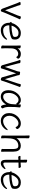

<svg xmlns="http://www.w3.org/2000/svg" viewBox="2012 -2759 765 4829"><g transform="rotate(90 2394.5 -344.5)"><path d="M211 -1Q203 -9 200 -18Q197 -27 189 -46L61 -389Q55 -406 42 -433Q29 -460 29 -463Q29 -481 80 -481Q104 -481 107 -468Q117 -425 125 -405L238 -90L368 -405Q380 -434 391 -476Q394 -486 411 -486Q428 -486 446.5 -477.5Q465 -469 465 -457Q465 -455 451.5 -429Q438 -403 431 -386L295 -65Q286 -44 273 -5Q266 18 246.5 18Q227 18 211 -1Z M734 18Q683 18 641.5 -7.5Q600 -33 576 -81Q552 -129 552 -195V-209Q531 -225 531 -241Q531 -254 550 -254L559 -255Q574 -334 645 -410Q716 -486 809 -486Q871 -486 908 -464Q975 -425 975 -340Q975 -306 969.5 -286Q964 -266 944 -253.5Q924 -241 879 -227Q779 -196 630 -196H617V-186Q617 -121 650.5 -81Q684 -41 741 -41Q867 -41 945 -125Q958 -140 968 -140Q978 -140 978 -129.5Q978 -119 963.5 -96Q949 -73 919 -46Q846 18 734 18ZM625 -252H645Q757 -252 852 -278Q888 -289 898.5 -302Q909 -315 909 -341Q909 -428 808 -428Q739 -428 689 -370.5Q639 -313 625 -252Z M1198 0Q1198 10 1180 10Q1162 10 1143.5 2.5Q1125 -5 1125 -18L1127 -106V-367L1124 -474Q1124 -484 1142 -484Q1160 -484 1178.5 -476.5Q1197 -469 1197 -457.5Q1197 -446 1195.5 -434Q1194 -422 1194 -405Q1214 -438 1251 -462Q1288 -486 1329 -486Q1370 -486 1396 -476Q1422 -466 1438.5 -452Q1455 -438 1455 -424Q1455 -410 1443.5 -392Q1432 -374 1421.5 -374Q1411 -374 1405 -384Q1395 -403 1373.5 -412Q1352 -421 1337 -421Q1295 -421 1259 -395Q1207 -357 1197 -266Q1193 -230 1193 -106Z M1978 18Q1965 18 1951.5 12Q1938 6 1931 -1.5Q1924 -9 1922 -21Q1920 -33 1916 -46L1825 -367L1722 -65Q1716 -48 1712.5 -34.5Q1709 -21 1703 -1.5Q1697 18 1672.5 18Q1648 18 1630 -2Q1623 -9 1621 -18Q1619 -27 1613 -46L1511 -399L1501 -426Q1495 -443 1491.5 -451Q1488 -459 1488 -462Q1488 -478 1523 -478Q1538 -478 1552.5 -473Q1567 -468 1568 -457Q1570 -447 1572 -433Q1574 -419 1577 -408L1663 -84L1771 -394Q1776 -409 1777.5 -424.5Q1779 -440 1781 -451Q1783 -468 1805 -468Q1827 -468 1847.5 -461Q1868 -454 1869.5 -444Q1871 -434 1872 -423.5Q1873 -413 1876 -403L1971 -84L2078 -406Q2083 -420 2087 -438Q2091 -456 2095 -474Q2098 -485 2116 -485Q2134 -485 2151 -477.5Q2168 -470 2168 -459Q2168 -456 2162.5 -444Q2157 -432 2140 -387L2027 -65Q2023 -53 2018.5 -37.5Q2014 -22 2009 -7Q2002 18 1978 18Z M2410 18Q2337 18 2293 -31.5Q2249 -81 2249 -175Q2249 -300 2327 -394Q2362 -437 2406 -461.5Q2450 -486 2496 -486Q2574 -486 2606 -420V-475Q2606 -485 2625 -485Q2644 -485 2663 -478Q2682 -471 2682 -459V-457Q2669 -368 2669 -195Q2669 -90 2704 -35Q2706 -31 2706 -24.5Q2706 -18 2692.5 -2.5Q2679 13 2663 13Q2622 13 2608 -118Q2571 -48 2518.5 -15Q2466 18 2410 18ZM2413 -42Q2457 -42 2500 -74Q2604 -150 2604 -330Q2604 -355 2605 -380Q2596 -371 2590 -371Q2584 -371 2581 -375Q2550 -428 2490.5 -428Q2431 -428 2374 -356Q2317 -284 2317 -180Q2317 -42 2413 -42Z M3018 18Q2966 18 2921.5 -6.5Q2877 -31 2850.5 -78.5Q2824 -126 2824 -190Q2824 -254 2846.5 -307Q2869 -360 2906 -400Q2943 -440 2989 -463Q3035 -486 3078.5 -486Q3122 -486 3150 -474.5Q3178 -463 3194.5 -447Q3211 -431 3218.5 -417.5Q3226 -404 3226 -401Q3226 -385 3211 -370Q3196 -355 3187 -355Q3178 -355 3175 -360Q3168 -374 3161 -387Q3154 -400 3143 -407Q3114 -427 3083 -427Q3019 -427 2956 -360Q2892 -288 2892 -199Q2892 -147 2912 -112Q2951 -40 3025 -40Q3121 -40 3221 -140Q3236 -155 3245 -155Q3254 -155 3254 -146Q3254 -137 3240 -111.5Q3226 -86 3197 -56Q3125 18 3018 18Z M3459 1Q3459 11 3441.5 11Q3424 11 3406 3.5Q3388 -4 3388 -17L3390 -115V-590L3387 -697Q3387 -707 3404.5 -707Q3422 -707 3440 -699.5Q3458 -692 3458 -679L3456 -580V-376Q3488 -429 3539.5 -457Q3591 -485 3642 -485Q3734 -485 3768 -422Q3794 -376 3794 -297V-105L3797 1Q3797 11 3779.5 11Q3762 11 3744 3.5Q3726 -4 3726 -16V-17Q3727 -25 3727 -44L3728 -115V-293Q3728 -352 3712 -387.5Q3696 -423 3646 -423Q3567 -423 3513.5 -365.5Q3460 -308 3458 -162Q3457 -129 3456 -105V-89Q3456 -59 3459 1Z M4188 -26Q4138 18 4090 18Q4042 18 4020.5 -14Q3999 -46 3999 -110V-424H3994Q3993 -424 3933 -420H3932Q3919 -420 3910 -435Q3901 -450 3901 -463.5Q3901 -477 3912 -477H3999V-528L3997 -635Q3997 -645 4015 -645Q4033 -645 4051 -637.5Q4069 -630 4069 -617L4067 -528V-480L4095 -481Q4131 -483 4171 -487H4172Q4185 -487 4194.5 -472Q4204 -457 4204 -443Q4204 -429 4193 -429H4154Q4126 -429 4106 -428L4067 -427V-108Q4067 -68 4074 -57Q4081 -46 4100 -46Q4142 -46 4196 -87Q4213 -100 4223 -100Q4233 -100 4233 -90Q4233 -69 4188 -26Z M4490 18Q4439 18 4397.5 -7.5Q4356 -33 4332 -81Q4308 -129 4308 -195V-209Q4287 -225 4287 -241Q4287 -254 4306 -254L4315 -255Q4330 -334 4401 -410Q4472 -486 4565 -486Q4627 -486 4664 -464Q4731 -425 4731 -340Q4731 -306 4725.5 -286Q4720 -266 4700 -253.5Q4680 -241 4635 -227Q4535 -196 4386 -196H4373V-186Q4373 -121 4406.5 -81Q4440 -41 4497 -41Q4623 -41 4701 -125Q4714 -140 4724 -140Q4734 -140 4734 -129.5Q4734 -119 4719.5 -96Q4705 -73 4675 -46Q4602 18 4490 18ZM4381 -252H4401Q4513 -252 4608 -278Q4644 -289 4654.5 -302Q4665 -315 4665 -341Q4665 -428 4564 -428Q4495 -428 4445 -370.5Q4395 -313 4381 -252Z"/></g></svg>

Font: LXGW WenKai TC
Style: Regular
Weight: 400
Designer: LXGW / Fontworks Inc.
Foundry: LXGW / Fontworks Inc.
Version: Version 1.330